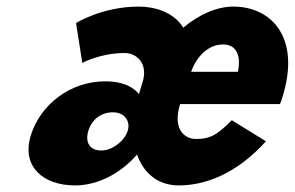

<svg xmlns="http://www.w3.org/2000/svg" viewBox="-20 -548 895 583"><path d="M229.9 -357C229.9 -357 284.5 -387 358.4 -387C395.5 -387 430.2 -355 413.1 -299L401.8 -262C389.9 -278 361.2 -301 299.3 -301C190.8 -301 101.4 -228 73.3 -136C44.9 -43 110.1 15 207.8 15C322.2 15 396.1 -79 396.1 -79C416.3 -21 460.7 15 522.7 15C605.8 15 700 -22 787.6 -119L683.8 -183C638.4 -137 616.8 -126 575.3 -126C542.5 -126 502.6 -153 526.8 -232H830.2C833 -238 836.4 -249 838.5 -256C893.6 -436 802.7 -528 688.7 -528C638.4 -528 584.4 -504 536.5 -464C506.2 -513 446.7 -528 401.5 -528C290.2 -528 210.9 -478 210.9 -478ZM560.4 -330C576.9 -377 612.7 -413 657.2 -413C695.1 -413 713.2 -384 702.5 -330ZM248.3 -151C259.3 -187 288.8 -207 323 -207C357.3 -207 377 -181 367.9 -151C358.7 -121 321.8 -91 287.5 -91C253.3 -91 237.3 -115 248.3 -151Z"/></svg>

Font: Hussar
Style: BdSuprConOblThree
Weight: 700
Foundry: Cannot Into Space Fonts
Version: Version 2.00